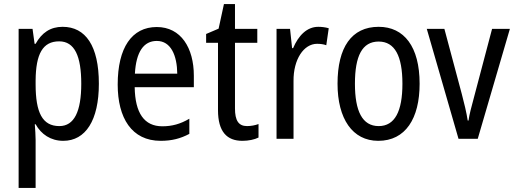

<svg xmlns="http://www.w3.org/2000/svg" viewBox="-20 -678 2513 938"><path d="M286 -547C226 -547 184 -518 154 -464H149L139 -537H71V240H154V6C154 -16 152 -44 150 -71H154C181 -22 228 10 289 10C398 10 463 -90 463 -269C463 -454 398 -547 286 -547ZM269 -476C345 -476 377 -403 377 -269C377 -134 343 -62 270 -62C187 -62 154 -128 154 -266V-285C155 -415 189 -476 269 -476Z M746 -546C624 -546 555 -445 555 -265C555 -102 623 10 765 10C819 10 862 -1 905 -24V-98C861 -72 820 -61 773 -61C685 -61 640 -125 638 -252H927V-308C927 -444 864 -546 746 -546ZM746 -478C815 -478 845 -407 846 -318H639C645 -425 682 -478 746 -478Z M1187 -62C1145 -62 1128 -90 1128 -148V-469H1237V-537H1128V-658H1074L1048 -538L987 -512V-469H1045V-140C1045 -34 1089 10 1164 10C1194 10 1223 4 1243 -6V-72C1227 -66 1206 -62 1187 -62Z M1535 -547C1479 -547 1438 -504 1412 -443H1407L1397 -537H1331V0H1414V-282C1413 -388 1464 -464 1529 -464C1545 -464 1561 -462 1574 -457L1586 -540C1569 -545 1551 -547 1535 -547Z M2030 -269C2030 -450 1954 -547 1830 -547C1697 -547 1629 -446 1629 -269C1629 -98 1702 10 1828 10C1961 10 2030 -99 2030 -269ZM1714 -269C1714 -404 1749 -475 1830 -475C1909 -475 1946 -404 1946 -269C1946 -134 1909 -62 1830 -62C1750 -62 1714 -135 1714 -269Z M2220 0H2314L2471 -537H2384L2296 -204C2284 -160 2272 -115 2269 -89H2265C2259 -129 2247 -177 2236 -219L2151 -537H2065Z"/></svg>

Font: Noto Sans Lao Looped Condensed
Style: Regular
Weight: 400
Width: 3
Designer: Mark Frömberg, Ben Mitchell
Foundry: The Fontpad Ltd
Version: Version 1.002